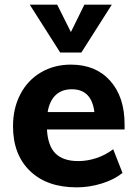

<svg xmlns="http://www.w3.org/2000/svg" viewBox="-20 -798 590 826"><path d="M516 -241H182Q186 -170 219 -137.5Q252 -105 317 -105Q356 -105 395 -118Q434 -131 467 -156L507 -54Q471 -25 417.5 -8.5Q364 8 310 8Q182 8 109 -62.5Q36 -133 36 -255Q36 -332 67.5 -392.5Q99 -453 156 -486.5Q213 -520 285 -520Q392 -520 454 -450.5Q516 -381 516 -263ZM185 -316H386Q374 -414 289 -414Q246 -414 219.5 -389Q193 -364 185 -316ZM343 -778H461L330 -572H239L108 -778H226L285 -660Z"/></svg>

Font: Muli ExtraBold
Style: Regular
Weight: 800
Designer: Vernon Adams
Foundry: Vernon Adams
Version: Version 2.000